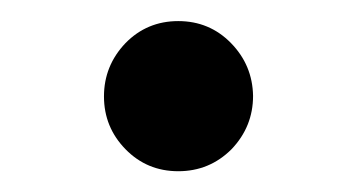

<svg xmlns="http://www.w3.org/2000/svg" viewBox="-20 -421 340 183"><path d="M99.6 -379.9Q120.1 -400.9 149.9 -400.9Q179.7 -400.9 200.2 -379.9Q220.7 -358.9 221.2 -329.6Q221.2 -300.3 200.7 -278.8Q179.7 -257.8 149.9 -257.8Q120.1 -257.8 99.6 -278.8Q79.1 -299.8 79.1 -329.1Q79.1 -358.4 99.6 -379.9Z"/></svg>

Font: SourceSerifPro-Regular
Style: Regular
Weight: 400
Designer: Frank Grießhammer
Foundry: Adobe Systems Incorporated
Version: Version 1.014;PS Version 1.0;hotconv 1.0.73;makeotf.lib2.5.5